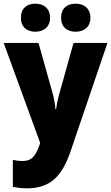

<svg xmlns="http://www.w3.org/2000/svg" viewBox="-20 -787 606 1047"><path d="M94 -690C94 -639 127 -614 173 -614C218 -614 253 -640 253 -690C253 -741 218 -767 173 -767C127 -767 94 -742 94 -690ZM313 -690C313 -640 346 -614 393 -614C438 -614 473 -640 473 -690C473 -741 438 -767 393 -767C346 -767 313 -742 313 -690ZM0 -553 199 -8 197 -1C176 59 157 91 102 91C83 91 64 88 50 85V232C70 236 94 240 125 240C254 240 318 176 366 35L566 -553H381L300 -263C294 -240 289 -217 286 -192H282C281 -214 276 -243 271 -264L190 -553Z"/></svg>

Font: Noto Sans Armenian SemiCondensed Black
Style: Regular
Weight: 900
Width: 4
Designer: Monotype Design Team
Foundry: Monotype Imaging Inc.
Version: Version 2.008